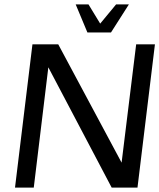

<svg xmlns="http://www.w3.org/2000/svg" viewBox="-20 -850 722 870"><path d="M603 0 682 -649H597L531 -113L244 -649H127L48 0H133L199 -545L486 0ZM376 -703H483L564 -830H506L434 -743L381 -830H323Z"/></svg>

Font: Gamestation Display
Style: Italic
Weight: 400
Designer: Jonas Hecksher
Foundry: Jonas Hecksher, Playtypeª, e-types AS
Version: Version 1.003